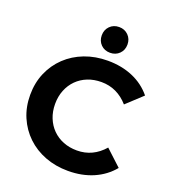

<svg xmlns="http://www.w3.org/2000/svg" viewBox="-165 -1052 1054 1185"><g transform="rotate(20 362.0 -459.5)"><path d="M418.4 11.8Q336.8 11.8 267.4 -14.7Q198 -41.2 147 -89.9Q96.1 -138.6 67.7 -204.7Q39.3 -270.8 39.3 -350Q39.3 -429.2 67.7 -495.3Q96.1 -561.4 147.3 -610.1Q198.6 -658.8 268 -685.3Q337.4 -711.8 419 -711.8Q509.9 -711.8 583.7 -680.3Q657.5 -648.8 707.1 -588.1L603.3 -491.9Q567.5 -532.7 523.3 -553.6Q479.2 -574.5 426.8 -574.5Q377.7 -574.5 336.8 -558.3Q296 -542 266 -512.1Q236.1 -482.2 219.6 -440.9Q203 -399.7 203 -350Q203 -300.3 219.6 -259.1Q236.1 -217.8 266 -187.9Q296 -158 336.8 -141.7Q377.7 -125.5 426.8 -125.5Q479.2 -125.5 523.3 -146.4Q567.5 -167.3 603.3 -208.7L707.1 -112.5Q657.5 -52.2 583.7 -20.2Q509.9 11.8 418.4 11.8ZM413.2 -762.1Q376.5 -762.1 352.6 -785.9Q328.8 -809.8 328.8 -846.5Q328.8 -882.9 352.6 -906.9Q376.5 -931 413.2 -931Q449.6 -931 473.6 -906.9Q497.6 -882.9 497.6 -846.5Q497.6 -809.8 473.6 -785.9Q449.6 -762.1 413.2 -762.1Z"/></g></svg>

Font: Montserrat Thin
Style: Regular
Weight: 100
Designer: Julieta Ulanovsky
Foundry: Julieta Ulanovsky
Version: Version 9.000